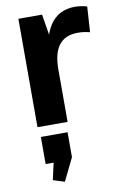

<svg xmlns="http://www.w3.org/2000/svg" viewBox="-93 -602 594 942"><g transform="rotate(-10 204.5 -131.5)"><path d="M66 -540H184L216 -344V0H66ZM181 -294Q181 -420 223.5 -485Q266 -550 349 -550Q364 -550 379.5 -547.5Q395 -545 409 -541L401 -414Q372 -422 341 -422Q278 -422 247 -382Q216 -342 216 -261ZM207 50V174L152 287L95 269L132 103L194 185H74V50Z"/></g></svg>

Font: Pathway Extreme SemiCondensed
Style: Bold
Weight: 700
Width: 4
Version: Version 1.001;gftools[0.9.26]